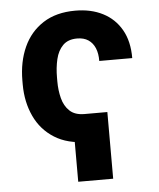

<svg xmlns="http://www.w3.org/2000/svg" viewBox="-52 -598 680 820"><g transform="rotate(-5 287.5 -188.5)"><path d="M302.1 -109.4V9.8Q219.4 9.8 163.3 -25.5Q107.1 -60.8 78.8 -121.6Q50.4 -182.3 50.2 -257.4V-275Q50.4 -355.3 78.8 -418Q107.2 -480.7 163.1 -516.7Q219 -552.7 301 -552.7Q368.3 -552.7 418.9 -526.8Q469.6 -500.9 497.9 -451.3Q526.3 -401.7 526 -329.7H384.6Q385.1 -361.4 375.4 -384.7Q365.7 -407.9 346.5 -420.8Q327.3 -433.6 298.4 -433.6Q259.4 -433.6 237.5 -411.5Q215.6 -389.4 207.1 -353.2Q198.6 -317.1 198.6 -275V-257.4Q198.6 -220.3 207.3 -186.2Q215.9 -152.1 238.5 -130.8Q261 -109.4 302.1 -109.4ZM400 -109.4V176.4H250.2V-109.4Z"/></g></svg>

Font: GitLab Sans
Style: Regular
Weight: 400
Designer: Rasmus Andersson
Foundry: Modifications by GitLab B.V., manufactured by rsms
Version: Version 4.000;git-c8fb6b7